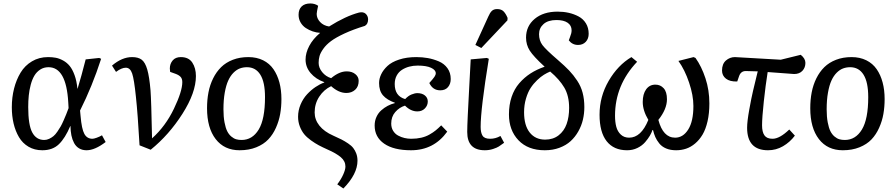

<svg xmlns="http://www.w3.org/2000/svg" viewBox="-20 -849 5150 1103"><path d="M223.1 14.2Q178.2 14.2 143.8 -6.1Q109.4 -26.4 88.9 -61.3Q68.4 -96.2 58.1 -139.6Q47.9 -183.1 47.9 -232.9Q47.9 -289.6 60.8 -340.3Q73.7 -391.1 98.4 -431.9Q123 -472.7 163.8 -496.8Q204.6 -521 255.9 -521Q280.3 -521 300.8 -517.1Q321.3 -513.2 343 -501.2Q364.7 -489.3 380.6 -469.7Q396.5 -450.2 408.4 -417.2Q420.4 -384.3 424.8 -339.8H425.8Q447.8 -411.6 472.2 -507.8L549.8 -516.1L561 -511.2Q509.8 -353 439.9 -213.9L442.9 -182.1Q449.2 -107.9 464.6 -79.8Q480 -51.8 511.2 -51.8Q518.6 -51.8 535.2 -57.6Q551.8 -63.5 565.9 -71.8L586.9 -33.2Q524.9 14.2 477.1 14.2Q452.6 14.2 434.3 3.2Q416 -7.8 405.5 -27.6Q395 -47.4 390.1 -71.5Q385.3 -95.7 384.8 -125H383.8Q354.5 -55.7 318.6 -20.8Q282.7 14.2 223.1 14.2ZM233.9 -44.9Q248.5 -44.9 262.5 -51.5Q276.4 -58.1 287.1 -66.9Q297.9 -75.7 309.6 -92.8Q321.3 -109.9 328.6 -122.6Q335.9 -135.3 345.9 -158.2Q356 -181.2 360.6 -192.9Q365.2 -204.6 374 -228L372.1 -261.2Q360.8 -462.9 258.8 -462.9Q231.9 -462.9 211.2 -449.5Q190.4 -436 177.5 -414.3Q164.6 -392.6 156.5 -362.1Q148.4 -331.5 145.3 -300.5Q142.1 -269.5 142.1 -233.9Q142.1 -131.3 165.3 -88.1Q188.5 -44.9 233.9 -44.9Z M781.7 -14.2Q771.5 -194.3 760.7 -293.9Q750.5 -393.1 739.3 -426.5Q728 -460 702.6 -460Q678.7 -460 646.5 -436L623.5 -472.2Q680.7 -521 738.8 -521Q774.4 -521 794.2 -505.9Q814 -490.7 825.9 -450Q837.9 -409.2 844.7 -330.1Q849.1 -273.9 853.5 -54.2Q931.2 -124 979.2 -224.4Q1027.3 -324.7 1027.3 -377Q1027.3 -397 1017.3 -407.5Q1007.3 -418 988.8 -424.8L957.5 -436Q955.6 -449.7 955.6 -455.1Q955.6 -482.4 971.9 -501.7Q988.3 -521 1018.6 -521Q1064 -521 1084.7 -489.5Q1105.5 -458 1105.5 -412.1Q1105.5 -316.9 1028.1 -195.3Q950.7 -73.7 845.7 11.2Z M1169.4 -227.1Q1169.4 -275.9 1177.7 -318.8Q1186 -361.8 1204.6 -399.2Q1223.1 -436.5 1250.5 -463.4Q1277.8 -490.2 1317.6 -505.6Q1357.4 -521 1406.7 -521Q1454.6 -521 1491.5 -502.7Q1528.3 -484.4 1551 -451.4Q1573.7 -418.5 1585.2 -375.2Q1596.7 -332 1596.7 -279.8Q1596.7 -234.9 1589.6 -194.3Q1582.5 -153.8 1565.2 -115Q1547.9 -76.2 1521.2 -48.1Q1494.6 -20 1452.4 -2.9Q1410.2 14.2 1356.4 14.2Q1268.6 14.2 1219 -50Q1169.4 -114.3 1169.4 -227.1ZM1367.7 -44.9Q1429.7 -44.9 1466.1 -104.7Q1502.4 -164.6 1502.4 -291Q1502.4 -377 1475.6 -419.9Q1448.7 -462.9 1398.4 -462.9Q1377 -462.9 1357.9 -455.8Q1338.9 -448.7 1321.3 -431.2Q1303.7 -413.6 1291.3 -386.5Q1278.8 -359.4 1271.2 -317.1Q1263.7 -274.9 1263.7 -221.2Q1263.7 -178.2 1269.8 -146Q1275.9 -113.8 1285.4 -95Q1294.9 -76.2 1309.1 -64.5Q1323.2 -52.7 1337.2 -48.8Q1351.1 -44.9 1367.7 -44.9Z M1692.4 -178.2Q1692.4 -214.8 1706.8 -248.8Q1721.2 -282.7 1744.1 -307.4Q1767.1 -332 1792.5 -349.1Q1817.9 -366.2 1842.8 -375V-377Q1793.9 -394.5 1764.6 -429Q1735.4 -463.4 1735.4 -506.8Q1735.4 -544.9 1756.6 -585.2Q1777.8 -625.5 1819.3 -660.2Q1797.4 -661.6 1776.4 -668.7Q1755.4 -675.8 1736.8 -688Q1718.3 -700.2 1706.8 -720Q1695.3 -739.7 1695.3 -764.2Q1695.3 -795.4 1713.1 -812.3Q1731 -829.1 1762.7 -829.1Q1788.6 -829.1 1807.6 -815.9Q1799.3 -778.3 1799.3 -769Q1799.3 -743.7 1818.8 -722.7Q1838.4 -701.7 1870.6 -696.8Q1966.3 -756.8 2042.5 -776.9Q2066.9 -782.2 2080.3 -770.3Q2093.8 -758.3 2094.7 -738.8Q2094.7 -710 2075.7 -700.2Q2008.8 -679.7 1959.2 -656.7Q1909.7 -633.8 1881.8 -613Q1854 -592.3 1837.4 -568.8Q1820.8 -545.4 1815.7 -527.1Q1810.5 -508.8 1810.5 -487.8Q1810.5 -460 1830.8 -434.8Q1851.1 -409.7 1882.3 -399.9Q1928.7 -439 1971.7 -439Q2002 -439 2021.2 -423.3Q2040.5 -407.7 2040.5 -384.8Q2040.5 -351.6 2020.3 -333.3Q2000 -314.9 1969.7 -314.9Q1925.8 -314.9 1882.3 -354Q1840.3 -334 1814 -293.7Q1787.6 -253.4 1787.6 -203.1Q1787.6 -161.6 1814.9 -127.2Q1842.3 -92.8 1894.5 -69.8Q1923.3 -57.1 1941.9 -47.6Q1960.4 -38.1 1979.7 -25.1Q1999 -12.2 2009.5 1.5Q2020 15.1 2026.9 33.4Q2033.7 51.8 2033.7 74.2Q2033.7 150.9 1952.6 233.9L1917.5 210Q1939.5 181.2 1951.9 153.3Q1964.4 125.5 1964.4 107.9Q1964.4 76.7 1938 54.2Q1911.6 31.7 1861.3 9.8Q1832 -3.4 1811.3 -14.4Q1790.5 -25.4 1766.4 -42.7Q1742.2 -60.1 1727.3 -78.4Q1712.4 -96.7 1702.4 -122.6Q1692.4 -148.4 1692.4 -178.2Z M2341.3 14.2Q2241.7 14.2 2187 -23.7Q2132.3 -61.5 2132.3 -127.9Q2132.3 -154.8 2142.6 -177.2Q2152.8 -199.7 2170.2 -215.1Q2187.5 -230.5 2206.8 -240.7Q2226.1 -251 2248.5 -256.8V-258.8Q2203.1 -274.9 2180.4 -301Q2157.7 -327.1 2157.7 -372.1Q2157.7 -397 2169.7 -422.1Q2181.6 -447.3 2205.8 -470Q2230 -492.7 2272.9 -506.8Q2315.9 -521 2371.6 -521Q2405.8 -521 2437.5 -515.4Q2469.2 -509.8 2500.5 -496.6Q2531.7 -483.4 2550.5 -457.3Q2569.3 -431.2 2569.3 -395Q2569.3 -367.2 2553.7 -348.6Q2538.1 -330.1 2509.3 -330.1Q2466.3 -330.1 2446.3 -372.1Q2468.3 -396.5 2475.8 -407.7Q2483.4 -418.9 2483.4 -428.2Q2483.4 -446.8 2456.5 -459.5Q2429.7 -472.2 2379.4 -472.2Q2353.5 -472.2 2330.8 -466.1Q2308.1 -460 2289.1 -447.8Q2270 -435.5 2258.8 -414.6Q2247.6 -393.6 2247.6 -366.2Q2247.6 -296.9 2307.6 -279.8Q2324.7 -298.3 2344 -306.2Q2363.3 -314 2377.4 -314Q2404.8 -314 2421.1 -300.5Q2437.5 -287.1 2437.5 -266.1Q2437.5 -243.2 2420.9 -226.1Q2404.3 -209 2377.4 -209Q2339.8 -209 2306.6 -242.2Q2273.9 -231.9 2250.7 -205.3Q2227.5 -178.7 2227.5 -139.2Q2227.5 -115.2 2238.5 -97.4Q2249.5 -79.6 2267.3 -70.1Q2285.2 -60.5 2304 -56.2Q2322.8 -51.8 2342.3 -51.8Q2373.5 -51.8 2399.9 -57.9Q2426.3 -64 2447.5 -76.2Q2468.8 -88.4 2482.9 -99.9Q2497.1 -111.3 2514.6 -128.9L2549.3 -92.8Q2472.2 14.2 2341.3 14.2Z M2785.2 -753.9Q2794.9 -776.4 2805.9 -786.6Q2816.9 -796.9 2835.9 -796.9Q2859.4 -796.9 2872.3 -784.2Q2885.3 -771.5 2896 -746.1L2895 -731.9L2745.1 -573.2L2710.9 -590.8ZM2776.9 -516.1 2788.1 -511.2Q2741.2 -223.6 2741.2 -120.1Q2741.2 -86.9 2752.2 -69.3Q2763.2 -51.8 2795.9 -51.8Q2827.1 -51.8 2855 -67.9L2876 -28.8Q2856.9 -14.6 2845.9 -7.6Q2835 -0.5 2812.7 6.8Q2790.5 14.2 2765.1 14.2Q2664.1 14.2 2664.1 -90.8Q2664.1 -119.1 2667.2 -185.5Q2670.4 -252 2676.5 -365.7Q2682.6 -479.5 2684.1 -507.8Z M2903.8 -191.9Q2903.8 -247.1 2919.2 -292.5Q2934.6 -337.9 2963.1 -370.8Q2991.7 -403.8 3027.6 -427Q3063.5 -450.2 3108.9 -465.8Q3044.9 -524.4 3023.4 -558.1Q3002 -591.8 3002 -632.8Q3002 -699.2 3051.8 -740.7Q3101.6 -782.2 3183.6 -782.2Q3216.8 -782.2 3247.1 -775.4Q3277.3 -768.6 3304 -754.4Q3330.6 -740.2 3346.2 -714.6Q3361.8 -689 3361.8 -654.8Q3361.8 -626.5 3345 -608.6Q3328.1 -590.8 3300.8 -590.8Q3268.1 -590.8 3247.6 -617.2Q3249.5 -622.6 3254.4 -635.5Q3259.3 -648.4 3261.5 -657Q3263.7 -665.5 3263.7 -674.8Q3263.7 -702.6 3241 -718.3Q3218.3 -733.9 3176.8 -733.9Q3128.4 -733.9 3102.5 -710.7Q3076.7 -687.5 3076.7 -652.8Q3076.7 -616.2 3096.2 -590.1Q3115.7 -564 3185.5 -503.9Q3224.6 -470.2 3249.5 -444.1Q3274.4 -418 3295.9 -385.5Q3317.4 -353 3327.1 -315.9Q3336.9 -278.8 3336.9 -233.9Q3336.9 -196.3 3328.6 -161.1Q3320.3 -126 3302.2 -94Q3284.2 -62 3258.1 -38.1Q3231.9 -14.2 3193.8 0Q3155.8 14.2 3109.9 14.2Q3013.2 14.2 2958.5 -43.2Q2903.8 -100.6 2903.8 -191.9ZM3249.5 -229Q3249.5 -298.8 3221.7 -345.9Q3193.8 -393.1 3140.6 -438Q3123 -430.7 3105 -419.7Q3086.9 -408.7 3065.7 -388.4Q3044.4 -368.2 3028.3 -343.5Q3012.2 -318.8 3001.5 -282.2Q2990.7 -245.6 2990.7 -204.1Q2990.7 -128.4 3023.2 -87.6Q3055.7 -46.9 3111.8 -46.9Q3157.2 -46.9 3189 -71.5Q3220.7 -96.2 3235.1 -136.5Q3249.5 -176.8 3249.5 -229Z M3811.5 -278.8Q3811.5 -222.2 3762.2 -160.2Q3789.1 -58.1 3858.4 -58.1Q3904.3 -58.1 3933.8 -105.2Q3963.4 -152.3 3963.4 -240.2Q3963.4 -301.3 3938.7 -374.5Q3914.1 -447.8 3877.4 -499L3964.4 -521L3975.6 -516.1Q4010.3 -467.3 4032.7 -399.2Q4055.2 -331.1 4055.2 -254.9Q4055.2 -198.2 4044.7 -152.3Q4034.2 -106.4 4016.1 -75.9Q3998 -45.4 3973.4 -24.7Q3948.7 -3.9 3921.6 5.1Q3894.5 14.2 3864.3 14.2Q3831.1 14.2 3806.4 3.7Q3781.7 -6.8 3767.1 -25.4Q3752.4 -43.9 3744.6 -61.8Q3736.8 -79.6 3731.4 -102.1H3728.5Q3723.1 -86.4 3713.4 -69.6Q3703.6 -52.7 3686.3 -32.5Q3668.9 -12.2 3641.8 1Q3614.7 14.2 3582.5 14.2Q3505.9 14.2 3465.1 -37.8Q3424.3 -89.8 3424.3 -189.9Q3424.3 -294.4 3476.8 -384.5Q3529.3 -474.6 3607.4 -521L3640.1 -494.1Q3513.2 -360.4 3513.2 -184.1Q3513.2 -147.5 3520.5 -120.4Q3527.8 -93.3 3546.6 -75.7Q3565.4 -58.1 3594.2 -58.1Q3663.1 -58.1 3704.6 -160.2Q3672.4 -214.4 3672.4 -263.2Q3672.4 -308.6 3691.9 -335.7Q3711.4 -362.8 3745.1 -362.8Q3773.9 -362.8 3792.7 -342Q3811.5 -321.3 3811.5 -278.8Z M4357.9 -128.9Q4357.9 -90.8 4371.6 -71.3Q4385.3 -51.8 4418 -51.8Q4459 -51.8 4514.2 -105L4546.4 -69.8Q4518.1 -32.2 4478.3 -9Q4438.5 14.2 4392.1 14.2Q4272 14.2 4272 -115.2Q4272 -150.9 4284.4 -219.7Q4296.9 -288.6 4305.9 -326.4Q4314.9 -364.3 4333 -439Q4283.2 -440.9 4264.2 -440.9Q4236.3 -440.9 4226.1 -412.1L4215.3 -380.9Q4173.3 -379.4 4150.6 -397Q4127.9 -414.6 4127.9 -443.8Q4127.9 -481.9 4150.4 -501.5Q4172.9 -521 4202.1 -521L4465.3 -505.9L4580.1 -534.2Q4606.9 -512.7 4606.9 -487.8Q4606.9 -460.4 4589.6 -442.1Q4572.3 -423.8 4542 -423.8Q4540 -423.8 4390.1 -435.1Q4377.9 -359.4 4367.9 -266.1Q4357.9 -172.9 4357.9 -128.9Z M4634.8 -227.1Q4634.8 -275.9 4643.1 -318.8Q4651.4 -361.8 4669.9 -399.2Q4688.5 -436.5 4715.8 -463.4Q4743.2 -490.2 4783 -505.6Q4822.8 -521 4872.1 -521Q4919.9 -521 4956.8 -502.7Q4993.7 -484.4 5016.4 -451.4Q5039.1 -418.5 5050.5 -375.2Q5062 -332 5062 -279.8Q5062 -234.9 5054.9 -194.3Q5047.9 -153.8 5030.5 -115Q5013.2 -76.2 4986.6 -48.1Q4960 -20 4917.7 -2.9Q4875.5 14.2 4821.8 14.2Q4733.9 14.2 4684.3 -50Q4634.8 -114.3 4634.8 -227.1ZM4833 -44.9Q4895 -44.9 4931.4 -104.7Q4967.8 -164.6 4967.8 -291Q4967.8 -377 4940.9 -419.9Q4914.1 -462.9 4863.8 -462.9Q4842.3 -462.9 4823.2 -455.8Q4804.2 -448.7 4786.6 -431.2Q4769 -413.6 4756.6 -386.5Q4744.1 -359.4 4736.6 -317.1Q4729 -274.9 4729 -221.2Q4729 -178.2 4735.1 -146Q4741.2 -113.8 4750.7 -95Q4760.3 -76.2 4774.4 -64.5Q4788.6 -52.7 4802.5 -48.8Q4816.4 -44.9 4833 -44.9Z"/></svg>

Font: Literata Book
Style: Italic
Weight: 400
Italic angle: -3°
Designer: Latin by Veronika Burian and Jose Scaglione. Greek by Irene Vlachou. Cyrillic by Vera Evstafieva
Foundry: TypeTogether
Version: Version 1.003;PS 001.003;hotconv 1.0.88;makeotf.lib2.5.64775